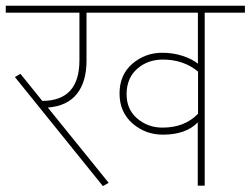

<svg xmlns="http://www.w3.org/2000/svg" viewBox="-35 -642 867 664"><path d="M526.4 -200.7H527.3Q603.5 -200.7 649.9 -248.5V-394.5Q599.6 -436 528.3 -436Q476.1 -436 439.9 -404.5Q403.8 -373 402.8 -318.8Q401.9 -264.6 439 -232.7Q476.1 -200.7 526.4 -200.7ZM239.7 -433.6V-598.1H-15.1V-622.1H812V-598.1H672.9V0H648.9V-218.8Q607.9 -176.3 528.3 -176.3Q467.8 -176.3 423.1 -215.3Q378.4 -254.4 378.4 -318.8Q378.4 -383.3 422.6 -421.4Q466.8 -459.5 525.9 -459.5Q563 -459.5 595.7 -449Q628.4 -438.5 649.4 -421.9V-598.1H264.2V-432.1Q264.2 -359.4 231 -317.4Q197.8 -275.4 130.4 -270L340.8 -9.8L320.8 1.5L16.6 -375.5L35.6 -386.7L111.3 -293Q239.7 -293.5 239.7 -433.6Z"/></svg>

Font: Yantramanav Thin
Style: Regular
Weight: 250
Version: Version 1.001;PS 1.0;hotconv 1.0.72;makeotf.lib2.5.5900; ttf